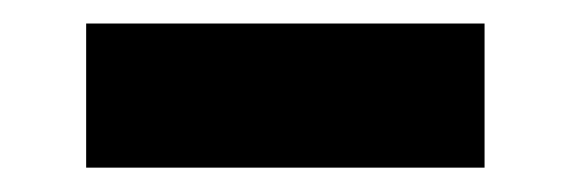

<svg xmlns="http://www.w3.org/2000/svg" viewBox="-20 -378 476 160"><path d="M51.8 -358.4H383.8V-238.3H51.8Z"/></svg>

Font: Inter Tight Stencil
Style: Bold
Weight: 700
Designer: Rasmus Andersson
Foundry: rsms
Version: Version 3.004;Glyphs 3.1.2 (3151)